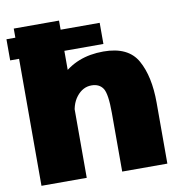

<svg xmlns="http://www.w3.org/2000/svg" viewBox="-94 -865 890 944"><g transform="rotate(-10 351.0 -392.5)"><path d="M-7.5 -634H458V-739.5H-7.5ZM37 0H263V-785H37ZM440 0H665.5V-304.5Q665.5 -435.5 620.2 -516.5Q575 -597.5 451 -597.5Q315.5 -597.5 232.2 -511.2Q149 -425 149 -341.5L259 -298Q259 -365 290 -404.2Q321 -443.5 364.5 -443.5Q403.5 -443.5 421.8 -415.8Q440 -388 440 -293Z"/></g></svg>

Font: Anybody UltraCondensed Thin Black
Style: Regular
Weight: 900
Version: Version 1.111